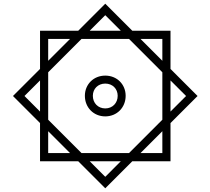

<svg xmlns="http://www.w3.org/2000/svg" viewBox="-20 -803 1135 1036"><path d="M900 -139 1046 -285 900 -431V-637H694L548 -783L402 -637H196V-431L50 -285L196 -139V67H402L548 213L694 67H900ZM548 -721 632 -637H464ZM856 -157 676 23H420L240 -157V-413L420 -593H676L856 -413ZM240 -593H358L240 -475ZM856 -593V-475L738 -593ZM548 -395C485 -395 438 -348 438 -286C438 -223 485 -175 548 -175C611 -175 658 -223 658 -286C658 -348 611 -395 548 -395ZM112 -285 196 -369V-201ZM984 -285 900 -201V-369ZM548 -218C509 -218 481 -247 481 -286C481 -324 509 -352 548 -352C587 -352 615 -324 615 -286C615 -247 587 -218 548 -218ZM240 23V-95L358 23ZM738 23 856 -95V23ZM548 151 464 67H632Z"/></svg>

Font: Kufam Arabic Latin Roman Bold
Style: Regular
Weight: 700
Designer: Wael Morcos & Artur Schmal
Version: Version 1.200;PS 001.200;hotconv 1.0.88;makeotf.lib2.5.64775